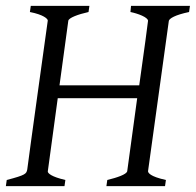

<svg xmlns="http://www.w3.org/2000/svg" viewBox="-20 -635 668 655"><path d="M143 -50C143 -52 143 -51 177 -300H448L414 -51C412 -40 379 -29 346 -21L343 0H543L546 -21C491 -33 485 -46 485 -51L556 -564C558 -572 577 -584 625 -594L628 -615H427L425 -594C450 -589 485 -576 485 -564C485 -562 471 -456 455 -344H183L213 -564C214 -574 246 -586 282 -594L285 -615H85L82 -594C128 -585 143 -571 143 -565C143 -565 79 -106 73 -57C70 -42 68 -38 3 -21L0 0H200L203 -21C155 -32 143 -44 143 -50Z"/></svg>

Font: Temporarium
Style: Italic
Weight: 400
Italic angle: -7°
Version: Version 1.1